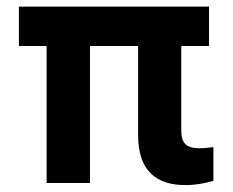

<svg xmlns="http://www.w3.org/2000/svg" viewBox="-20 -548 698 575"><path d="M535.6 6.3C568.4 6.3 596.2 0 619.1 -6.3V-107.4C608.4 -106.4 593.8 -104 578.6 -104C542.5 -104 522.9 -114.7 522.9 -157.2V-410.2H606V-528.3H36.6V-410.2H119.6V0H249.5V-410.2H393.6V-143.1C393.6 -35.6 448.7 6.3 535.6 6.3Z"/></svg>

Font: Wand UI Pro Bold
Style: Regular
Weight: 700
Designer: Andreas Faust
Version: Version 1.003;FEAKit 1.0